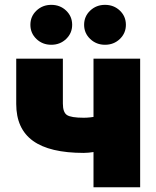

<svg xmlns="http://www.w3.org/2000/svg" viewBox="-20 -788 658 808"><path d="M332.5 -144.5Q189 -144.5 118.7 -195.3Q48.3 -246.1 48.3 -350.6V-541H244.6V-352.1Q244.6 -315.4 261.7 -304Q278.8 -292.5 332.5 -292.5Q358.4 -292.5 389.6 -298.8Q420.9 -305.2 461.4 -318.8V-170.9Q452.6 -165.5 428.7 -159.2Q404.8 -152.8 377.9 -148.7Q351.1 -144.5 332.5 -144.5ZM373.5 0V-541H569.8V0ZM421.9 -599.6Q385.3 -599.6 359.6 -624Q334 -648.4 334 -683.6Q334 -719.2 359.6 -743.4Q385.3 -767.6 421.9 -767.6Q459 -767.6 484.4 -743.4Q509.8 -719.2 509.8 -683.6Q509.8 -648.4 484.4 -624Q459 -599.6 421.9 -599.6ZM195.8 -599.6Q158.7 -599.6 133.3 -624Q107.9 -648.4 107.9 -683.6Q107.9 -719.2 133.5 -743.4Q159.2 -767.6 195.8 -767.6Q232.9 -767.6 258.3 -743.4Q283.7 -719.2 283.7 -683.6Q283.7 -648.4 258.3 -624Q232.9 -599.6 195.8 -599.6Z"/></svg>

Font: Inter 17pt Black
Style: Regular
Weight: 900
Version: Version 4.001;git-66647c0bb